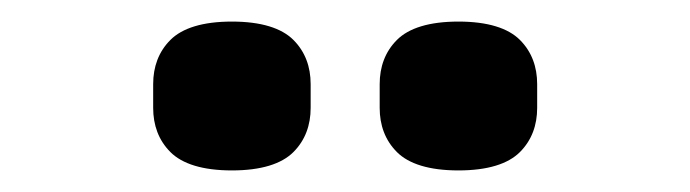

<svg xmlns="http://www.w3.org/2000/svg" viewBox="-20 -757 640 178"><path d="M195 -599C222 -599 241 -605 252 -616C263 -627 268 -641 268 -657C268 -657 268 -679 268 -679C268 -679 268 -679 268 -679C268 -695 263 -709 252 -720C241 -731 222 -737 195 -737C195 -737 195 -737 195 -737C168 -737 149 -731 138 -720C127 -709 122 -695 122 -679C122 -679 122 -657 122 -657C122 -657 122 -657 122 -657C122 -641 127 -627 138 -616C149 -605 168 -599 195 -599C195 -599 195 -599 195 -599ZM405 -599C432 -599 451 -605 462 -616C473 -627 478 -641 478 -657C478 -657 478 -679 478 -679C478 -679 478 -679 478 -679C478 -695 473 -709 462 -720C451 -731 432 -737 405 -737C405 -737 405 -737 405 -737C378 -737 359 -731 348 -720C337 -709 332 -695 332 -679C332 -679 332 -657 332 -657C332 -657 332 -657 332 -657C332 -641 337 -627 348 -616C359 -605 378 -599 405 -599C405 -599 405 -599 405 -599Z"/></svg>

Font: IBM Plex Mono Mod
Style: SemiBold
Weight: 500
Designer: Mike Abbink, Paul van der Laan, Pieter van Rosmalen
Foundry: Bold Monday
Version: ""